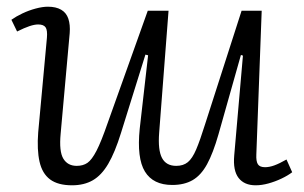

<svg xmlns="http://www.w3.org/2000/svg" viewBox="-20 -539 907 573"><path d="M14 -480Q28 -490 47 -499Q66 -508 86.5 -513.5Q107 -519 123 -519Q147 -519 162.5 -510Q178 -501 184 -483Q190 -465 188 -440L161 -140Q156 -87 169 -65.5Q182 -44 209 -44Q228 -44 241 -53Q254 -62 268 -89Q282 -116 301 -171L421 -507H483L455 -143Q451 -91 463.5 -67.5Q476 -44 506 -44Q527 -44 540.5 -55Q554 -66 565.5 -93Q577 -120 592 -168L701 -507H761L745 -78Q744 -58 749.5 -49Q755 -40 771 -40Q784 -40 799 -45.5Q814 -51 835 -63L852 -25Q839 -15 820 -6Q801 3 781 8.5Q761 14 743 14Q709 14 692 -8Q675 -30 679 -75L705 -373L699 -375L632 -138Q616 -82 598 -49Q580 -16 555 -1.5Q530 13 494 13Q437 13 412.5 -27Q388 -67 397 -155Q403 -210 409.5 -264.5Q416 -319 422 -374L414 -376L341 -142Q323 -84 303 -50Q283 -16 257 -1Q231 14 195 14Q153 14 129.5 -3.5Q106 -21 98 -56.5Q90 -92 94 -144L120 -426Q122 -449 116 -457.5Q110 -466 94 -466Q83 -466 68 -461Q53 -456 31 -445Z"/></svg>

Font: Literata Light
Style: Italic
Weight: 300
Italic angle: -2°
Designer: Latin by Veronika Burian and Jose Scaglione. Greek by Irene Vlachou. Cyrillic by Vera Evstafieva
Foundry: TypeTogether
Version: Version 3.103;gftools[0.9.29]